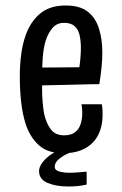

<svg xmlns="http://www.w3.org/2000/svg" viewBox="-20 -545 444 698"><path d="M210 12Q154 12 122 -16.5Q90 -45 74 -92Q62 -129 57 -173.5Q52 -218 52 -267Q52 -309 57 -347Q62 -385 73 -416Q90 -465 125 -495Q160 -525 219 -525Q270 -525 298.5 -503Q327 -481 339.5 -442Q352 -403 352 -354Q352 -327 349 -298Q346 -269 341 -239L268 -296Q271 -317 272.5 -336Q274 -355 274 -371Q274 -398 269 -418.5Q264 -439 250.5 -450.5Q237 -462 213 -462Q187 -462 171 -443.5Q155 -425 146 -397Q138 -370 135.5 -336.5Q133 -303 133 -269Q133 -244 133 -220Q133 -196 135 -174Q137 -152 140 -133Q148 -97 164.5 -75Q181 -53 213 -53Q238 -53 252.5 -64Q267 -75 273 -93.5Q279 -112 279 -133Q279 -141 278.5 -149.5Q278 -158 276 -166H350Q352 -156 352.5 -146Q353 -136 353 -127Q353 -86 337 -54.5Q321 -23 289 -5.5Q257 12 210 12ZM81 -232 80 -299 335 -301 341 -239Q341 -239 324 -239Q307 -239 280 -238Q253 -237 218.5 -236.5Q184 -236 148.5 -235Q113 -234 81 -232ZM228 133Q184 133 153 120Q122 107 122 77Q122 61 135.5 44Q149 27 169.5 14Q190 1 211 -4L264 1Q251 3 230.5 11.5Q210 20 194.5 33Q179 46 179 61Q179 74 195.5 78.5Q212 83 233 83Q247 83 265.5 81.5Q284 80 295 79V126Q278 130 261.5 131.5Q245 133 228 133Z"/></svg>

Font: Truculenta Medium
Style: Regular
Weight: 500
Version: Version 1.002